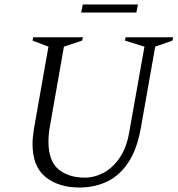

<svg xmlns="http://www.w3.org/2000/svg" viewBox="-20 -826 795 856"><path d="M334 10Q242 10 183.5 -36.5Q125 -83 125 -185Q125 -202 127 -219Q129 -236 132 -256L196 -618L125 -645L128 -660H350L346 -645L265 -618L204 -271Q200 -251 198 -231.5Q196 -212 196 -195Q196 -108 241 -71Q286 -34 359 -34Q400 -34 440.5 -55Q481 -76 512.5 -121Q544 -166 556 -236L624 -618L537 -645L540 -660H752L749 -645L672 -618L608 -256Q591 -160 552 -101.5Q513 -43 457.5 -16.5Q402 10 334 10ZM342 -770 349 -806H595L588 -770Z"/></svg>

Font: Spectral SC Light
Style: Italic
Weight: 300
Italic angle: -10°
Designer: Jean-Baptiste Levee
Foundry: Production Type
Version: Version 2.001